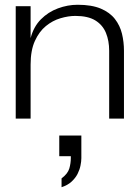

<svg xmlns="http://www.w3.org/2000/svg" viewBox="-20 -498 584 806"><path d="M305.9 -478Q364.7 -478 402.8 -462Q440.8 -446 462.3 -418.4Q483.8 -390.7 492.1 -356.2Q500.4 -321.7 500.4 -284.9V0H438.3V-284.9Q438.3 -326.7 424.8 -359.8Q411.3 -392.9 380.4 -412.1Q349.5 -431.2 296.3 -431.2Q266.9 -431.2 233.9 -421.4Q200.8 -411.7 172.6 -388.6Q144.4 -365.6 126.5 -326.2Q108.5 -286.8 108.5 -226.8V0H46V-472H108.5V-338Q121.2 -386.2 151.7 -416.9Q182.2 -447.6 223.1 -462.8Q264 -478 305.9 -478ZM238.4 287.9V250.9Q264.6 231.2 271 209.2Q277.3 187.3 277.3 164.9V157.8H228.8V71.1H321.5V165.8Q321.5 179.5 317.9 197Q314.4 214.6 305.6 232Q296.8 249.3 280.4 264.5Q264 279.6 238.4 287.9Z"/></svg>

Font: Panamera Thin
Style: Regular
Weight: 100
Designer: Bastien Sozeau
Foundry: NBR — Bastien Sozeau
Version: Version 3.003;gftools[0.9.33]